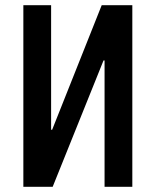

<svg xmlns="http://www.w3.org/2000/svg" viewBox="-20 -720 600 740"><path d="M70 0V-700H177V-220H181L372 -700H490V0H383V-487H379L183 0Z"/></svg>

Font: Cuprum SemiBold
Style: Regular
Weight: 600
Designer: Jovanny Lemonad
Foundry: Jovanny Lemonad
Version: Version 3.000